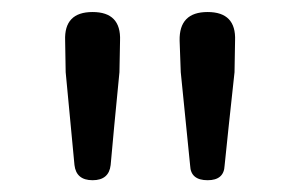

<svg xmlns="http://www.w3.org/2000/svg" viewBox="-20 -773 504 321"><path d="M134.8 -471.7Q107.4 -471.7 104.5 -497.1L89.8 -652.3L88.9 -705.1Q86.9 -752.9 134.8 -752.9Q182.6 -752.9 180.7 -705.1L179.7 -652.3L170.9 -561.5L165 -497.1Q162.1 -471.7 134.8 -471.7ZM327.1 -471.7Q298.8 -471.7 297.9 -496.1L282.2 -652.3L280.3 -705.1Q279.3 -752.9 327.1 -752.9Q375 -752.9 373 -705.1L372.1 -652.3L362.3 -561.5L355.5 -496.1Q354.5 -471.7 327.1 -471.7Z"/></svg>

Font: Bpmf GenSen Rounded R
Style: R
Weight: 400
Foundry: But Ko
Version: Version 1.320